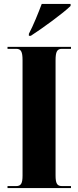

<svg xmlns="http://www.w3.org/2000/svg" viewBox="-20 -951 395 971"><path d="M126 -780V-770H136C195 -808 302 -886 337 -921V-931H191C174 -886 148 -821 126 -780ZM18 0H339V-10H293C269 -10 261 -23 261 -64V-646C261 -690 269 -704 293 -704H339V-714H18V-704H62C86 -704 94 -690 94 -647V-63C94 -23 86 -10 62 -10H18Z"/></svg>

Font: Noto Serif Display ExtraCondensed Black
Style: Regular
Weight: 900
Width: 2
Designer: Monotype Design Team
Foundry: Monotype Imaging Inc.
Version: Version 2.009